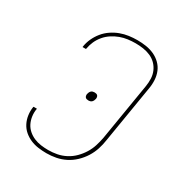

<svg xmlns="http://www.w3.org/2000/svg" viewBox="-175 -870 950 1005"><g transform="rotate(30 300.0 -367.5)"><path d="M248 8Q223 8 198 4.5Q173 1 151 -8.5Q129 -18 111 -33.5Q93 -49 82 -70.5Q71 -92 67.5 -117Q64 -142 68 -167Q68 -167 68.5 -167.5Q69 -168 69 -169H89Q89 -169 89 -168.5Q89 -168 89 -167Q85 -145 88 -122.5Q91 -100 100.5 -81Q110 -62 126 -48Q142 -34 162 -25.5Q182 -17 204 -14Q226 -11 248 -11Q274 -11 300.5 -16Q327 -21 352 -34Q377 -47 397 -67Q417 -87 431.5 -110.5Q446 -134 454 -159.5Q462 -185 467 -211L524 -556Q528 -580 527 -603.5Q526 -627 517 -647.5Q508 -668 492.5 -683.5Q477 -699 456.5 -708Q436 -717 413 -720.5Q390 -724 366 -724Q343 -724 320 -721Q297 -718 275 -710Q253 -702 232 -688.5Q211 -675 195 -656Q179 -637 169.5 -615.5Q160 -594 156 -571Q156 -570 155.5 -569Q155 -568 155 -568H135Q135 -568 135 -569Q135 -570 135 -571Q139 -597 150 -621Q161 -645 178 -666Q195 -687 218 -702.5Q241 -718 265.5 -727Q290 -736 315.5 -739.5Q341 -743 366 -743Q393 -743 419 -739Q445 -735 468 -724.5Q491 -714 509 -696.5Q527 -679 536.5 -656Q546 -633 547.5 -606.5Q549 -580 544 -553L487 -208Q483 -180 474 -152Q465 -124 449 -98.5Q433 -73 410.5 -51.5Q388 -30 361 -16.5Q334 -3 305.5 2.5Q277 8 248 8ZM300 -341Q295 -341 290 -342.5Q285 -344 282 -347.5Q279 -351 278 -356.5Q277 -362 278 -367Q279 -372 281.5 -377.5Q284 -383 288 -387Q292 -391 297.5 -392.5Q303 -394 309 -394Q309 -394 309 -394Q309 -394 309 -394Q314 -394 319 -392.5Q324 -391 327 -387.5Q330 -384 331 -378.5Q332 -373 331 -368Q330 -363 327.5 -357.5Q325 -352 321 -348Q317 -344 311.5 -342.5Q306 -341 300 -341Q300 -341 300 -341Q300 -341 300 -341Z"/></g></svg>

Font: Iosevka Curly ThExObl
Style: Regular
Weight: 100
Width: 7
Italic angle: -9°
Monospace: yes
Designer: Belleve Invis
Foundry: Belleve Invis
Version: Version 11.1.0; ttfautohint (v1.8.3)